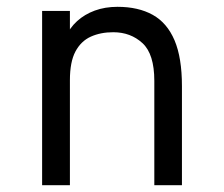

<svg xmlns="http://www.w3.org/2000/svg" viewBox="-20 -543 656 563"><path d="M103.5 0V-511H185V-415.5L172 -433Q184 -461 206 -481Q228 -501 258 -512Q288 -523 324.5 -523Q385.5 -523 427.8 -499.5Q470 -476 491.8 -424.8Q513.5 -373.5 513.5 -290.5V0H432.5V-306Q432.5 -384.5 397.8 -416.5Q363 -448.5 312 -448.5Q275 -448.5 246.2 -435.5Q217.5 -422.5 201.2 -392Q185 -361.5 185 -308V0Z"/></svg>

Font: Overpass Mono Light
Style: Regular
Weight: 400
Monospace: yes
Version: Version 4.000